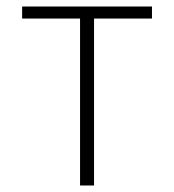

<svg xmlns="http://www.w3.org/2000/svg" viewBox="-20 -585 534 590"><path d="M48 -528H226V-15H269V-528H447V-565H48Z"/></svg>

Font: Charger Sport
Style: HLExt
Weight: 100
Designer: Jasper
Foundry: Cannot Into Space Fonts
Version: Version 1.1